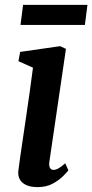

<svg xmlns="http://www.w3.org/2000/svg" viewBox="-20 -756 378 786"><path d="M133.5 10Q107 10 88.5 2Q70 -6 61.5 -20.8Q53 -35.5 55 -56.5Q57.5 -78.5 62.5 -111.8Q67.5 -145 73.5 -187Q79.5 -229 86.8 -277.2Q94 -325.5 101.2 -376.8Q108.5 -428 115 -479L55.5 -505.5L62.5 -543.5L226 -567L250 -556L182.5 -96.5Q179.5 -78.5 184.2 -69.5Q189 -60.5 198.5 -60.5Q208 -60.5 219 -66.5Q230 -72.5 247 -87.5L260 -58.5Q254.5 -51.5 238.2 -35Q222 -18.5 195.8 -4.2Q169.5 10 133.5 10ZM74.5 -736H338L327.5 -654H64Z"/></svg>

Font: Merriweather SemiBold
Style: Italic
Weight: 600
Italic angle: -7.8°
Version: Version 2.101